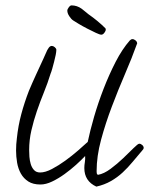

<svg xmlns="http://www.w3.org/2000/svg" viewBox="-20 -649 557 717"><path d="M516.6 -96.7Q516.6 -92.8 512.7 -88.9Q493.2 -66.4 475.6 -44.9Q458 -23.4 438 -4.9Q418 13.7 394 27.3Q370.1 41 339.8 47.9Q294.9 27.3 294.9 -21.5Q294.9 -32.2 296.9 -43.5Q298.8 -54.7 297.9 -66.4Q284.2 -51.8 264.2 -33.7Q244.1 -15.6 221.2 1Q198.2 17.6 174.8 28.8Q151.4 40 130.9 40Q103.5 40 85.9 28.8Q68.4 17.6 58.1 -0.5Q47.9 -18.6 43.9 -41.5Q40 -64.5 40 -86.9Q40 -110.4 43 -132.8Q47.9 -179.7 59.6 -223.1Q71.3 -266.6 87.9 -309.6Q100.6 -339.8 114.3 -369.6Q127.9 -399.4 141.6 -428.7Q146.5 -438.5 151.4 -450.7Q156.2 -462.9 162.1 -470.7Q167 -477.5 173.8 -477.5Q178.7 -477.5 184.6 -472.7Q190.4 -467.8 190.4 -462.9Q190.4 -456.1 188 -443.8Q185.5 -431.6 182.1 -418.5Q178.7 -405.3 175.3 -393.1Q171.9 -380.9 168.9 -374Q158.2 -338.9 144 -304.2Q129.9 -269.5 117.7 -233.9Q105.5 -198.2 97.2 -162.1Q88.9 -126 88.9 -88.9Q88.9 -78.1 89.8 -64Q90.8 -49.8 94.7 -36.6Q98.6 -23.4 106.9 -14.2Q115.2 -4.9 129.9 -4.9Q149.4 -4.9 174.3 -18.1Q199.2 -31.2 224.1 -49.3Q249 -67.4 271.5 -86.9Q293.9 -106.4 307.6 -119.1Q316.4 -161.1 331.5 -213.4Q346.7 -265.6 367.2 -318.4Q387.7 -371.1 412.1 -418.5Q436.5 -465.8 464.8 -498Q469.7 -502.9 474.6 -502.9Q480.5 -502.9 486.3 -498Q492.2 -493.2 492.2 -486.3Q491.2 -485.4 491.2 -484.4Q472.7 -432.6 446.8 -372.6Q420.9 -312.5 397.5 -250.5Q374 -188.5 357.4 -127Q340.8 -65.4 340.8 -9.8Q340.8 -5.9 341.3 -2Q341.8 2 345.7 3.9Q368.2 0 393.1 -18.6Q418 -37.1 439.9 -58.1Q461.9 -79.1 478.5 -95.7Q495.1 -112.3 500 -112.3Q505.9 -112.3 511.2 -107.4Q516.6 -102.5 516.6 -96.7ZM375 -539.1Q375 -533.2 369.6 -526.4Q364.3 -519.5 358.4 -519.5Q352.5 -519.5 337.9 -526.4Q323.2 -533.2 306.2 -542Q289.1 -550.8 274.4 -559.6Q259.8 -568.4 253.9 -572.3Q246.1 -577.1 238.8 -588.4Q231.4 -599.6 231.4 -609.4Q231.4 -614.3 236.8 -621.6Q242.2 -628.9 247.1 -628.9Q267.6 -628.9 285.2 -616.2Q292 -611.3 297.9 -606Q303.7 -600.6 310.5 -595.7Q345.7 -571.3 374 -543Q374 -542 374.5 -541Q375 -540 375 -539.1Z"/></svg>

Font: Calligraffitti
Style: Regular
Weight: 400
Designer: Dathan Boardman
Foundry: Open Window
Version: Version 1.002